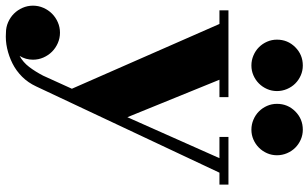

<svg xmlns="http://www.w3.org/2000/svg" viewBox="-232 -578 1062 661"><g transform="rotate(90 299.5 -248.0)"><path d="M-11 170Q-11 151 -3.5 134Q4 117 16.5 104.5Q29 92 46 84.5Q63 77 82 77Q101 77 118 84.5Q135 92 147.5 104.5Q160 117 167.5 134Q175 151 175 170Q175 195 162 216Q184 204 200 183Q216 162 230 135L275 36L52 -472H5V-503H304V-472H244L373 -155L514 -472H441V-503H605V-472H564L267 159Q254 187 233.5 207.5Q213 228 188 240.5Q163 253 136 259Q109 265 82 263Q63 263 46 255.5Q29 248 16.5 235.5Q4 223 -3.5 206Q-11 189 -11 170ZM106 -670Q106 -707 132 -733Q158 -759 195 -759Q213 -759 229 -752Q245 -745 257 -733Q269 -721 276 -704.5Q283 -688 283 -670Q283 -652 276 -636Q269 -620 257 -608Q245 -596 229 -589Q213 -582 195 -582Q177 -582 160.5 -589Q144 -596 132 -608Q120 -620 113 -636Q106 -652 106 -670ZM327 -670Q327 -707 353 -733Q379 -759 416 -759Q434 -759 450 -752Q466 -745 478 -733Q490 -721 497 -704.5Q504 -688 504 -670Q504 -652 497 -636Q490 -620 478 -608Q466 -596 450 -589Q434 -582 416 -582Q398 -582 381.5 -589Q365 -596 353 -608Q341 -620 334 -636Q327 -652 327 -670Z"/></g></svg>

Font: Cafe24 ClassicType
Style: Regular
Weight: 400
Designer: Cafe24 thkim, hmlim, mnelim & 4IR
Foundry: Cafe24
Version: Version 1.000